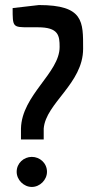

<svg xmlns="http://www.w3.org/2000/svg" viewBox="-20 -740 380 760"><path d="M46 -60C46 -28 74 0 106 0C138 0 166 -28 166 -60C166 -94 138 -119 106 -119C74 -119 46 -94 46 -60ZM63 -188H153V-231C161 -332 309 -409 309 -547C309 -654 312 -720 134 -720L30 -708C30 -633 30 -632 94 -632H130C212 -632 216 -599 216 -554C216 -451 66 -364 63 -231Z"/></svg>

Font: Economica
Style: Bold
Weight: 700
Designer: Vicente Lamonaca
Foundry: Vicente Lamonaca
Version: Version 1.100